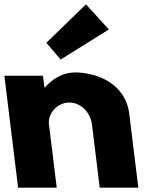

<svg xmlns="http://www.w3.org/2000/svg" viewBox="-23 -860 704 880"><path d="M189.5 -664 254.9 -587 476 -725 370.9 -840ZM237 0H60L-3 -513H174L180.6 -459H182.6C217.7 -499 265.2 -528 321.2 -528C415.2 -528 551.9 -481 569.5 -338L611 0H434L398.4 -290C392.1 -341 351.1 -390 294.1 -390C241.1 -390 195.1 -341 201.4 -290Z"/></svg>

Font: Hussar
Style: BdOpOblOne
Weight: 700
Foundry: Cannot Into Space Fonts
Version: Version 2.00